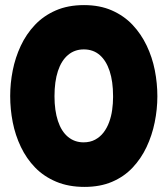

<svg xmlns="http://www.w3.org/2000/svg" viewBox="-20 -717 657 754"><path d="M312 17Q249 17 200.5 -3.5Q152 -24 118 -59Q84 -94 62 -140Q40 -186 30 -237Q20 -288 20 -340Q20 -390 30 -440.5Q40 -491 61.5 -537Q83 -583 117 -619Q151 -655 199 -676Q247 -697 310 -697Q372 -697 419.5 -676Q467 -655 500.5 -619.5Q534 -584 556 -538Q578 -492 588 -441Q598 -390 598 -339Q598 -288 587.5 -236.5Q577 -185 555.5 -139.5Q534 -94 500.5 -58.5Q467 -23 420 -3Q373 17 312 17ZM308 -158Q334 -158 353.5 -168.5Q373 -179 386.5 -196.5Q400 -214 408.5 -237Q417 -260 420.5 -285.5Q424 -311 424 -335V-340Q424 -397 410.5 -438Q397 -479 371.5 -501Q346 -523 309 -523Q273 -523 247 -501Q221 -479 207.5 -438Q194 -397 194 -339Q194 -283 207.5 -242Q221 -201 247 -179.5Q273 -158 308 -158Z"/></svg>

Font: Fredoka SemiExpanded
Style: Bold
Weight: 700
Width: 6
Designer: Ben Nathan
Foundry: Milena B. Brandão, Ben Nathan
Version: Version 2.001